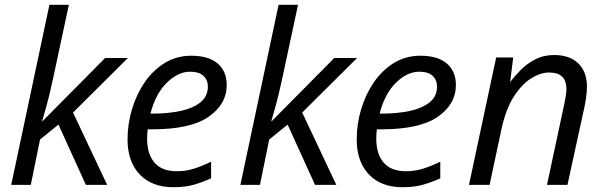

<svg xmlns="http://www.w3.org/2000/svg" viewBox="-20 -780 2550 810"><path d="M27.3 0 188.5 -759.8H270.5L204.1 -449.7Q187.5 -373 175.3 -330.1Q163.1 -287.1 157.7 -269H159.7L423.3 -535.2H519.5L288.1 -305.2L432.1 0H342.3L226.6 -254.4L148.9 -191.4L109.9 0Z M711.4 9.8Q621.1 9.8 569.6 -43.9Q518.1 -97.7 518.1 -191.9Q518.1 -256.8 536.9 -319.6Q555.7 -382.3 590.8 -433.3Q626 -484.4 675.5 -514.6Q725.1 -544.9 786.6 -544.9Q860.4 -544.9 898.4 -512Q936.5 -479 936.5 -421.4Q936.5 -340.3 860.1 -287.4Q783.7 -234.4 621.6 -234.4H603Q600.6 -214.8 600.6 -194.8Q600.6 -130.4 631.8 -94Q663.1 -57.6 725.6 -57.6Q764.2 -57.6 798.6 -68.6Q833 -79.6 870.6 -97.7V-27.8Q834.5 -11.2 797.9 -0.7Q761.2 9.8 711.4 9.8ZM614.7 -300.8H626.5Q689 -300.8 741.2 -311.8Q793.5 -322.8 825.2 -347.9Q856.9 -373 856.9 -415Q856.9 -442.4 838.4 -460Q819.8 -477.5 781.7 -477.5Q731.4 -477.5 684.1 -431.4Q636.7 -385.3 614.7 -300.8Z M994.1 0 1155.3 -759.8H1237.3L1170.9 -449.7Q1154.3 -373 1142.1 -330.1Q1129.9 -287.1 1124.5 -269H1126.5L1390.1 -535.2H1486.3L1254.9 -305.2L1398.9 0H1309.1L1193.4 -254.4L1115.7 -191.4L1076.7 0Z M1678.2 9.8Q1587.9 9.8 1536.4 -43.9Q1484.9 -97.7 1484.9 -191.9Q1484.9 -256.8 1503.7 -319.6Q1522.5 -382.3 1557.6 -433.3Q1592.8 -484.4 1642.3 -514.6Q1691.9 -544.9 1753.4 -544.9Q1827.1 -544.9 1865.2 -512Q1903.3 -479 1903.3 -421.4Q1903.3 -340.3 1826.9 -287.4Q1750.5 -234.4 1588.4 -234.4H1569.8Q1567.4 -214.8 1567.4 -194.8Q1567.4 -130.4 1598.6 -94Q1629.9 -57.6 1692.4 -57.6Q1731 -57.6 1765.4 -68.6Q1799.8 -79.6 1837.4 -97.7V-27.8Q1801.3 -11.2 1764.6 -0.7Q1728 9.8 1678.2 9.8ZM1581.5 -300.8H1593.3Q1655.8 -300.8 1708 -311.8Q1760.3 -322.8 1792 -347.9Q1823.7 -373 1823.7 -415Q1823.7 -442.4 1805.2 -460Q1786.6 -477.5 1748.5 -477.5Q1698.2 -477.5 1650.9 -431.4Q1603.5 -385.3 1581.5 -300.8Z M1958.5 0 2073.2 -537.6H2145L2132.3 -434.6H2133.3Q2151.9 -460 2178 -486.1Q2204.1 -512.2 2239 -530Q2273.9 -547.9 2318.4 -547.9Q2382.8 -547.9 2419.4 -512.7Q2456.1 -477.5 2456.1 -413.6Q2456.1 -391.1 2452.6 -368.2Q2449.2 -345.2 2445.3 -327.1L2374 0H2287.6L2359.9 -337.9Q2364.3 -359.9 2366.9 -375.5Q2369.6 -391.1 2369.6 -404.8Q2369.6 -474.1 2296.4 -474.1Q2260.7 -474.1 2221.2 -449.7Q2181.6 -425.3 2147.9 -372.8Q2114.3 -320.3 2095.7 -235.8L2045.4 0Z"/></svg>

Font: Open Sans
Style: Italic
Weight: 400
Italic angle: -12°
Designer: Monotype Design Team
Foundry: Monotype Imaging Inc.
Version: Version 3.000; ttfautohint (v1.8.4)